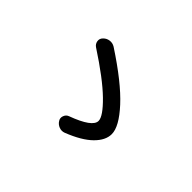

<svg xmlns="http://www.w3.org/2000/svg" viewBox="-97 -958 1194 1194"><g transform="rotate(45 500.0 -361.0)"><path d="M286.1 -575.2Q268.6 -586.9 265.1 -607.9Q261.7 -628.9 277.3 -644.5Q293 -661.1 316.4 -664.6Q339.8 -668 360.4 -655.3Q551.8 -530.3 644.5 -429.2Q737.3 -328.1 737.3 -262.7Q737.3 -208 684.1 -155.8Q630.9 -103.5 523.4 -61.5Q502 -53.7 480.5 -62Q459 -70.3 447.3 -89.8Q436.5 -106.4 443.8 -126.5Q451.2 -146.5 469.7 -153.3Q621.1 -209 621.1 -262.7Q621.1 -302.7 537.6 -384.3Q454.1 -465.8 286.1 -575.2Z"/></g></svg>

Font: Rounded-X Mgen+ 1mn medium
Style: Regular
Weight: 500
Designer: [Source Han Sans]
Ryoko NISHIZUKA  (kana & ideographs); Paul D. Hunt (Latin, Greek & Cyrillic); Wenlong ZHANG  (bopomofo
Version: Version 1.059.20150602